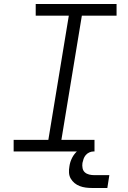

<svg xmlns="http://www.w3.org/2000/svg" viewBox="-20 -755 640 957"><path d="M48 0V-58H221L323 -677H158V-735H561V-677H388L286 -58H451V0ZM440 182Q423 182 407.5 180Q392 178 377.5 172.5Q363 167 351.5 157.5Q340 148 332.5 135Q325 122 324 106Q323 90 326 74Q329 52 339.5 31.5Q350 11 367.5 -4Q385 -19 407 -25.5Q429 -32 450 -32L445 0Q435 0 424.5 5Q414 10 407 18.5Q400 27 396.5 37Q393 47 391 57Q389 70 391.5 83Q394 96 403 104Q412 112 424.5 115Q437 118 450 118H525L515 182Z"/></svg>

Font: Iosevka Slab LtExObl
Style: Regular
Weight: 300
Width: 7
Italic angle: -9°
Monospace: yes
Designer: Belleve Invis
Foundry: Belleve Invis
Version: Version 11.1.0; ttfautohint (v1.8.3)